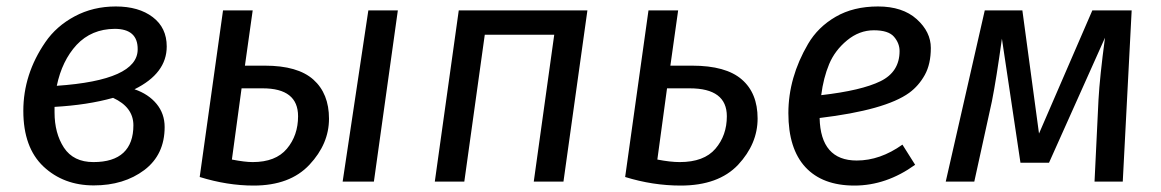

<svg xmlns="http://www.w3.org/2000/svg" viewBox="-20 -559 3573 591"><path d="M147.9 -212.9Q147.9 -148.9 176.8 -104.5Q206.1 -60.1 267.6 -60.1Q329.1 -60.1 359.9 -88.9Q390.6 -117.7 390.6 -173.3Q390.6 -229 328.1 -257.8Q250 -235.8 147.9 -230ZM333 -470.2Q261.7 -469.7 215.8 -420.9Q170.9 -372.1 154.8 -294.9Q403.8 -312 403.8 -407.2Q404.3 -470.2 333 -470.2ZM336.4 -539.1Q407.2 -539.1 450.2 -506.3Q493.2 -473.6 493.2 -416Q493.2 -333 394 -284.2Q437 -269.5 461.9 -239.3Q486.8 -209 486.8 -168Q486.8 -83 424.3 -35.6Q361.3 11.7 268.6 11.7Q175.8 11.7 113.8 -46.4Q51.8 -105 51.8 -217.8Q51.8 -330.6 119.6 -429.2Q153.3 -478.5 210 -508.8Q266.6 -539.1 336.4 -539.1Z M757.8 -60.1Q828.6 -60.1 863 -101.1Q897.5 -142.1 897.5 -201.2Q897.5 -287.1 788.6 -287.1H723.6L693.8 -67.9Q733.9 -60.1 757.8 -60.1ZM1130.9 0H1034.7L1113.8 -526.9H1204.6ZM795.4 -356.9Q896.5 -356.9 944.6 -314Q992.7 -271 992.7 -193.6Q992.7 -116.2 932.6 -52Q872.6 12.2 760.7 12.2Q679.7 12.2 594.7 -14.2L666.5 -526.9H757.8L733.9 -356.9Z M1686 -452.1H1472.2L1409.2 0H1318.4L1392.1 -526.9H1788.1L1714.4 0H1623Z M2072.3 -60.1Q2147 -60.1 2182.1 -101.1Q2217.3 -142.1 2217.3 -201.2Q2217.3 -287.1 2103 -287.1H2033.2L2003.4 -67.9Q2043.5 -60.1 2072.3 -60.1ZM2110.4 -356.9Q2214.4 -356.9 2263.2 -314.5Q2312 -272.5 2312 -194.3Q2312 -116.2 2252 -51.8Q2191.4 12.2 2075.2 12.2Q1989.3 12.2 1904.3 -14.2L1976.1 -526.9H2067.4L2043.5 -356.9Z M2749 -401.9Q2749 -425.8 2731.9 -445.8Q2714.8 -465.8 2669.9 -465.8Q2625 -465.8 2587.4 -434.8Q2549.8 -403.8 2532.2 -361.6Q2514.6 -319.3 2507.8 -266.1Q2631.8 -280.3 2690.4 -309.1Q2749 -337.9 2749 -401.9ZM2778.8 -273.4Q2705.6 -220.2 2502.9 -195.8Q2505.9 -64.9 2617.2 -64.9Q2689 -64.9 2757.8 -113.8L2796.9 -51.8Q2708 12.2 2609.9 12.2Q2511.7 12.2 2459.2 -44.4Q2406.7 -101.1 2406.7 -210.7Q2406.7 -320.3 2467.3 -423.8Q2497.6 -475.6 2552.2 -507.3Q2606.9 -539.1 2682.6 -539.1Q2758.3 -539.1 2801.8 -500Q2845.2 -460.9 2845.2 -411.4Q2845.2 -361.8 2826.7 -328.4Q2808.1 -294.9 2778.8 -273.4Z M3436 0H3349.1L3361.3 -252Q3365.2 -322.8 3381.3 -442.9L3209 -58.1H3121.1L3064 -439.9Q3046.9 -315.9 3033.2 -247.1L2979 0H2891.1L3011.2 -526.9H3127L3178.2 -147.9L3342.3 -526.9H3463.4Z"/></svg>

Font: FiraSans-Italic
Style: Italic
Weight: 400
Italic angle: -8°
Designer: Carrois Corporate & Edenspiekermann AG
Foundry: Carrois Corporate GbR & Edenspiekermann AG
Version: Version 3.106;PS 003.106;hotconv 1.0.70;makeotf.lib2.5.58329